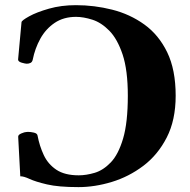

<svg xmlns="http://www.w3.org/2000/svg" viewBox="-20 -728 755 762"><path d="M291.5 14.6Q212.4 14.6 166.7 3.9Q121.1 -6.8 97.4 -17.8Q73.7 -28.8 60.5 -28.3L52.2 -184.6Q51.3 -192.9 64.7 -198.5Q78.1 -204.1 84.5 -204.1Q85.9 -204.1 87.6 -204.3Q89.4 -204.6 91.3 -204.6Q101.6 -204.6 114.5 -201.7Q127.4 -198.7 128.9 -190.4Q136.7 -148.9 153.6 -112.8Q170.4 -76.7 203.6 -54.4Q236.8 -32.2 292.5 -32.2Q322.3 -32.2 356 -42.2Q389.6 -52.2 419.7 -83.5Q449.7 -114.7 468.5 -178Q487.3 -241.2 487.3 -348.1Q487.3 -449.7 466.6 -511.7Q445.8 -573.7 413.8 -606.2Q381.8 -638.7 346.4 -649.9Q311 -661.1 281.7 -661.1Q232.4 -661.1 197 -637.2Q161.6 -613.3 140.1 -574.5Q118.7 -535.6 109.9 -491.2Q107.9 -481.9 101.3 -478.5Q94.7 -475.1 86.4 -475.1Q80.6 -475.1 66.2 -479.2Q51.8 -483.4 51.8 -491.7L65.4 -640.1Q66.4 -647 95.9 -663.3Q125.5 -679.7 174.3 -693.6Q223.1 -707.5 281.2 -707.5Q354.5 -707.5 425 -689.7Q495.6 -671.9 552.7 -630.9Q609.9 -589.8 643.6 -520.5Q677.2 -451.2 677.2 -348.1Q677.2 -251.5 641.8 -182.4Q606.4 -113.3 548.8 -69.8Q491.2 -26.4 423.6 -5.9Q356 14.6 291.5 14.6Z"/></svg>

Font: Gelasio
Style: Regular
Weight: 400
Designer: Eben Sorkin
Foundry: Eben Sorkin
Version: Version 1.008